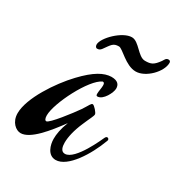

<svg xmlns="http://www.w3.org/2000/svg" viewBox="-178 -670 716 772"><g transform="rotate(30 180.0 -284.5)"><path d="M333 -162C334 -164 335 -167 335 -169C335 -174 331 -177 327 -177C324 -177 321 -175 318 -169C315 -163 260 -34 212 -34C193 -34 189 -55 189 -73C189 -99 197 -134 214 -173C229 -209 238 -223 238 -232C238 -239 217 -263 210 -263C202 -263 198 -249 181 -224C161 -195 96 -110 82 -110C76 -110 72 -118 72 -132C72 -189 148 -340 199 -362C206 -362 208 -358 208 -348C208 -337 204 -320 204 -309C204 -303 205 -299 210 -299C237 -299 260 -346 260 -364C260 -381 252 -396 220 -396C186 -395 148 -375 95 -319C38 -259 -34 -151 -34 -81C-34 -39 -5 -17 16 -17C61 -17 117 -87 161 -147C147 -112 143 -85 143 -64C143 -36 155 6 192 6C248 6 306 -89 333 -162ZM132 -475C154 -505 158 -517 185 -517C203 -517 245 -463 293 -463C339 -463 394 -519 394 -561C394 -568 390 -571 384 -571C372 -571 369 -560 364 -553C343 -524 332 -519 304 -519C271 -519 246 -575 212 -575C168 -575 103 -510 103 -479C103 -473 106 -465 113 -465C123 -465 127 -469 132 -475Z"/></g></svg>

Font: Mervale Script
Style: Regular
Weight: 400
Designer: Astigmatic (AOETI)
Foundry: Astigmatic (AOETI)
Version: Version 1.000